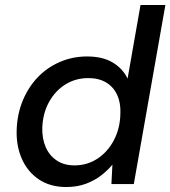

<svg xmlns="http://www.w3.org/2000/svg" viewBox="-20 -740 685 772"><path d="M246 12Q182 12 136.5 -18.5Q91 -49 68 -101Q45 -153 47 -217Q49 -281 71.5 -335.5Q94 -390 132 -429.5Q170 -469 221 -491Q272 -513 330 -513Q393 -513 433.5 -488.5Q474 -464 493 -424L545 -720H645L518 0H428L432 -78Q413 -55 386.5 -34.5Q360 -14 325 -1Q290 12 246 12ZM279 -75Q331 -75 372.5 -102.5Q414 -130 438.5 -177.5Q463 -225 464 -283Q466 -326 451 -358.5Q436 -391 406.5 -408.5Q377 -426 335 -426Q284 -426 243 -400.5Q202 -375 177 -329.5Q152 -284 150 -226Q149 -182 164 -148Q179 -114 208.5 -94.5Q238 -75 279 -75Z"/></svg>

Font: DM Sans 17pt Medium
Style: Italic
Weight: 500
Italic angle: -10°
Version: Version 4.004;gftools[0.9.30]